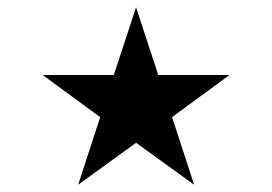

<svg xmlns="http://www.w3.org/2000/svg" viewBox="-20 -697 741 523"><path d="M96.2 -492.7H290L350.6 -677.2L411.1 -492.7H605L448.7 -377.9L508.8 -193.8L350.6 -308.1L192.9 -193.8L252.9 -377.9Z"/></svg>

Font: Vazir Light FD-WOL
Style: Light-FD-WOL
Weight: 300
Designer: Saber Rastikerdar
Foundry: Saber Rastikerdar
Version: Version 30.1.0